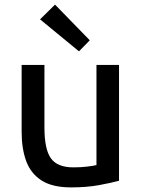

<svg xmlns="http://www.w3.org/2000/svg" viewBox="-20 -803 617 834"><path d="M289 11Q207 11 160 -19.5Q113 -50 93.5 -104Q74 -158 74 -230V-521H173V-249Q173 -155 201 -115.5Q229 -76 299 -76Q332 -76 360 -79.5Q388 -83 399 -86V-521H497V-18Q465 -9 411 1Q357 11 289 11ZM323 -580 154 -719 219 -783 370 -628Z"/></svg>

Font: Ubuntu Sans Medium
Style: Regular
Weight: 500
Designer: Dalton Maag Ltd
Foundry: Dalton Maag Ltd
Version: Version 1.006; ttfautohint (v1.8.4.7-5d5b)